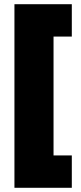

<svg xmlns="http://www.w3.org/2000/svg" viewBox="-20 -769 387 912"><path d="M48.6 123V-749H321.1V-595.3H234.3V-30.7H321.1V123Z"/></svg>

Font: Titillium Web SemiBold
Style: Regular
Weight: 600
Designer: Mohamed Gaber, Accademia di Belle Arti di Urbino
Foundry: Kief Type Foundry, Accademia di Belle Arti di Urbino
Version: Version 3.000; ttfautohint (v1.8.4)